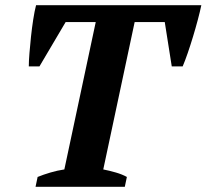

<svg xmlns="http://www.w3.org/2000/svg" viewBox="-20 -720 796 740"><path d="M461 0H117L125 -38Q147 -47 174 -55Q201 -63 228 -67L349 -635H233L132 -464H91Q91 -484 93.5 -515Q96 -546 99.5 -579Q103 -612 108 -644.5Q113 -677 119 -700H756Q751 -676 742.5 -644Q734 -612 724 -579Q714 -546 703.5 -515.5Q693 -485 684 -464H642L615 -635H499L378 -67Q403 -62 427 -55Q451 -48 469 -38Z"/></svg>

Font: PTSerif
Style: Bold Italic
Weight: 700
Italic angle: -12°
Designer: A.Korolkova, O.Umpeleva, V.Yefimov
Foundry: ParaType Ltd
Version: Version 1.000W OFL; ttfautohint (v1.2) -l 8 -r 50 -G 200 -x 